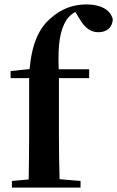

<svg xmlns="http://www.w3.org/2000/svg" viewBox="-20 -850 531 870"><path d="M109 0H345V-30L250 -38C248 -104 247 -170 247 -235V-496H384V-536H246C242 -644 250 -711 282 -761C291 -774 305 -787 321 -796L338 -769C364 -722 392 -704 426 -704C467 -704 490 -729 491 -763C479 -811 428 -830 372 -830C314 -830 258 -812 207 -765C158 -722 125 -656 114 -537L28 -528V-496H112V-235C112 -169 111 -103 110 -37L34 -30V0Z"/></svg>

Font: Noto Serif CJK TC
Style: Bold
Weight: 700
Designer: Ryoko NISHIZUKA 西塚涼子 (kana & ideographs); Frank Grießhammer (Latin, Greek & Cyrillic); Wenlong ZHANG 张文龙 (bopomofo); San
Foundry: Adobe
Version: Version 2.001;hotconv 1.1.0;makeotfexe 2.6.0